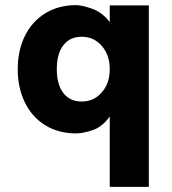

<svg xmlns="http://www.w3.org/2000/svg" viewBox="-20 -500 668 747"><path d="M407 -231Q407 -286 376 -321.5Q345 -357 298 -357Q252 -357 226.5 -324Q201 -291 201 -231Q201 -171 226.5 -138Q252 -105 298 -105Q345 -105 376 -140.5Q407 -176 407 -231ZM407 -414V-479H559V227H407V-47Q378 -6 340 6.5Q302 19 276 19Q208 19 156.5 -12.5Q105 -44 77 -101Q49 -158 49 -231Q49 -304 77 -360.5Q105 -417 156.5 -448.5Q208 -480 276 -480Q299 -480 338.5 -466Q378 -452 407 -414Z"/></svg>

Font: SUITE Heavy
Style: Regular
Weight: 900
Designer: Sun
Foundry: Sun
Version: Version 2.040